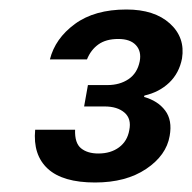

<svg xmlns="http://www.w3.org/2000/svg" viewBox="-20 -731 404 404"><path d="M180 -347Q112 -347 80.5 -376Q49 -405 54 -458H138Q137 -430 150.5 -419Q164 -408 187 -408Q213 -408 230.5 -421Q248 -434 252 -457Q257 -481 242 -494Q227 -507 200 -507H157L165 -552H206Q232 -552 250.5 -564.5Q269 -577 274 -602Q278 -623 266 -636Q254 -649 229 -649Q203 -649 187 -637.5Q171 -626 163 -606H85Q96 -650 137.5 -680.5Q179 -711 246 -711Q305 -711 337.5 -681.5Q370 -652 363 -608Q357 -577 336 -557Q315 -537 284 -530L283 -527Q312 -519 327.5 -498.5Q343 -478 337 -445Q330 -404 287.5 -375.5Q245 -347 180 -347Z"/></svg>

Font: DeepMind Sans Medium
Style: Italic
Weight: 500
Italic angle: -10°
Designer: Jonny Pinhorn / Modifications: Colophon Foundry
Foundry: Colophon Foundry
Version: Version 1.002; ttfautohint (v1.8.2)